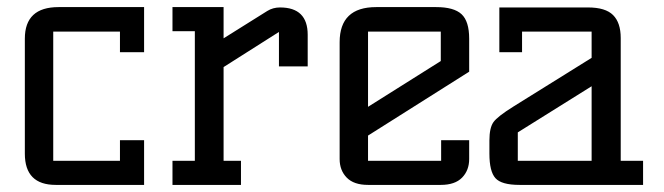

<svg xmlns="http://www.w3.org/2000/svg" viewBox="-20 -521 1872 541"><path d="M386 -126V0H137Q50 0 50 -88V-412Q50 -501 145 -501H386V-374H318V-432H130V-68H318V-126Z M847 -334H766V-431L610 -332V-68H659V0H466V-68H529V-433H466V-501H610V-413L733 -490Q749 -500 769 -500Q847 -500 847 -423Z M1017 -139V-68H1223V-126H1302V-73Q1302 -41 1282 -20.5Q1262 0 1222 0H1017Q977 0 957 -20.5Q937 -41 937 -73V-402Q937 -501 1040 -501H1209Q1259 -501 1280.5 -481Q1302 -461 1302 -412V-319ZM1017 -432V-220L1222 -349V-432Z M1729 -68H1792V0H1444Q1393 0 1376 -19Q1359 -38 1359 -88V-125Q1359 -161 1370.5 -177Q1382 -193 1427 -221L1647 -358V-432H1451V-374H1387V-500H1637Q1686 -500 1707.5 -478.5Q1729 -457 1729 -414ZM1647 -68V-278L1439 -148V-68Z"/></svg>

Font: Kelly Slab
Style: Regular
Weight: 400
Designer: Denis Masharov
Foundry: Denis Masharov
Version: Version 1.001